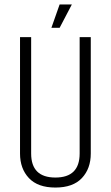

<svg xmlns="http://www.w3.org/2000/svg" viewBox="-20 -833 498 863"><path d="M338 -666H388V-143Q388 -75 348 -32.5Q308 10 229 10Q150 10 110 -32.5Q70 -75 70 -143V-666H120V-143Q120 -35 229 -35Q338 -35 338 -143ZM248 -813H303L248 -708H211Z"/></svg>

Font: Khand Light
Style: Regular
Weight: 300
Designer: Devanagari: Sanchit Sawaria, Jyotish Sonowal; Latin: Satya Rajpurohit
Foundry: Indian Type Foundry
Version: Version 1.101;PS 1.0;hotconv 1.0.78;makeotf.lib2.5.61930; tt